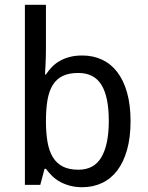

<svg xmlns="http://www.w3.org/2000/svg" viewBox="-20 -780 626 810"><path d="M327.1 -545.9Q373 -545.9 410.6 -528.3Q448.2 -510.7 474.9 -475.8Q501.5 -440.9 516.1 -389.2Q530.8 -337.4 530.8 -269Q530.8 -200.2 516.1 -148.2Q501.5 -96.2 474.9 -61Q448.2 -25.9 410.6 -8.1Q373 9.8 327.1 9.8Q298.3 9.8 274.9 3.4Q251.5 -2.9 232.7 -13.4Q213.9 -23.9 199.5 -38.1Q185.1 -52.2 173.8 -67.9H168L149.9 0H85V-759.8H173.8V-576.2Q173.8 -559.1 173.3 -539.8Q172.9 -520.5 171.9 -503.9Q170.9 -484.4 169.9 -465.8H173.8Q185.1 -482.9 199.2 -497.6Q213.4 -512.2 232.2 -522.9Q251 -533.7 274.4 -539.8Q297.9 -545.9 327.1 -545.9ZM310.1 -472.2Q271 -472.2 244.9 -459.7Q218.8 -447.3 202.9 -421.9Q187 -396.5 180.4 -358.4Q173.8 -320.3 173.8 -269Q173.8 -219.7 180.4 -181.4Q187 -143.1 202.9 -116.9Q218.8 -90.8 245.1 -77.4Q271.5 -64 311 -64Q377 -64 408 -117.2Q439 -170.4 439 -270Q439 -371.6 408 -421.9Q377 -472.2 310.1 -472.2Z"/></svg>

Font: Genotype
Style: Regular
Weight: 400
Foundry: Ascender Corporation
Version: Version 1.00